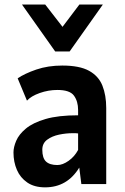

<svg xmlns="http://www.w3.org/2000/svg" viewBox="-20 -792 537 826"><path d="M174 14Q128 14 97.8 -6.5Q67.5 -27 52.8 -61Q38 -95 38 -136Q38 -159 49.8 -186.5Q61.5 -214 91.5 -239Q121.5 -264 176 -280Q230.5 -296 316 -296V-319Q316 -356 298.2 -380.5Q280.5 -405 227 -405Q188 -405 150.8 -391.8Q113.5 -378.5 96 -359L56 -455Q86 -475.5 136.2 -492.8Q186.5 -510 248 -510Q322 -510 363 -487.5Q404 -465 420.5 -423.8Q437 -382.5 437 -327V0H330L321 -71Q269 14 174 14ZM227 -82Q249.5 -82 275.2 -100.2Q301 -118.5 316 -147V-218Q311 -219 305.2 -219Q299.5 -219 292 -219Q264.5 -219 234.2 -212.8Q204 -206.5 183 -191Q162 -175.5 162 -148Q162 -112 178 -97Q194 -82 227 -82ZM217.5 -570.5 74.5 -772.5H174.5L249 -676.5L321.5 -772.5H422.5L279.5 -570.5Z"/></svg>

Font: Alatsi
Style: Regular
Weight: 400
Designer: Spyros Zevelakis, Eben Sorkin
Foundry: www.sorkintype.com
Version: Version 1.008; ttfautohint (v1.8.4.7-5d5b)